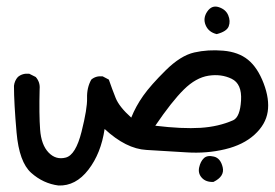

<svg xmlns="http://www.w3.org/2000/svg" viewBox="-20 -271 845 591"><path d="M637 289Q614 290 601.5 276.5Q589 263 593 244.5Q597 226 607.5 216Q618 206 638.5 211Q659 216 665.5 244Q672 272 637 289ZM160 300Q113 294 76 261Q39 228 31 137Q23 46 23 -7Q25 -23 35 -34Q49 -46 70 -44L90 -34Q104 -18 102 3Q100 81 103.5 128Q107 175 129.5 198.5Q152 222 182.5 214Q213 206 231 134.5Q249 63 248 31Q247 -1 261 -26Q275 -38 296 -36L315 -26Q325 3 336 30.5Q347 58 384 91Q398 56 421 23.5Q444 -9 490 -54.5Q536 -100 578 -109.5Q620 -119 667 -115Q714 -111 743.5 -87Q773 -63 791.5 -14.5Q810 34 804 73Q798 112 763.5 143.5Q729 175 672.5 188.5Q616 202 554.5 198Q493 194 430.5 190.5Q368 187 302 126Q291 201 252 251.5Q213 302 160 300ZM698 99Q719 89 722 38Q725 -13 693 -28.5Q661 -44 622 -38Q583 -32 546 4.5Q509 41 458 116Q541 126 597 122.5Q653 119 698 99ZM647 -166Q622 -172 613 -193.5Q604 -215 618 -235.5Q632 -256 653.5 -249Q675 -242 682.5 -224Q690 -206 684 -190Q678 -174 647 -166Z"/></svg>

Font: NaniFont Regular
Style: Regular
Weight: 400
Designer: Nanigashitei
Version: Version 1.036